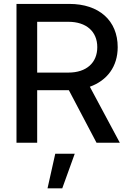

<svg xmlns="http://www.w3.org/2000/svg" viewBox="-20 -748 678 1006"><path d="M343.3 -727.5H66.4V0H174.8V-275.4H335.9C337.4 -275.4 339.4 -275.4 340.8 -275.4L485.8 0H607.9L450.7 -293.5C541.5 -326.2 596.7 -399.4 596.7 -501C596.7 -640.1 499 -727.5 343.3 -727.5ZM338.9 -367.7H174.8V-633.8H338.4C432.1 -633.8 489.7 -583 489.7 -501C489.7 -418.9 432.6 -367.7 338.9 -367.7ZM269.5 57.6 229 238.8H306.2L371.6 57.6Z"/></svg>

Font: Inteeer Medium
Style: Regular
Weight: 500
Designer: Rasmus Andersson
Foundry: rsms
Version: Version 4.001;Glyphs 3.4 (3402)